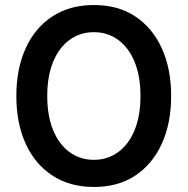

<svg xmlns="http://www.w3.org/2000/svg" viewBox="-20 -732 747 764"><path d="M354 12Q258 12 188.5 -33.5Q119 -79 82 -160.5Q45 -242 45 -350Q45 -458 82 -539.5Q119 -621 188 -666.5Q257 -712 354 -712Q450 -712 518.5 -666.5Q587 -621 624 -539.5Q661 -458 661 -350Q661 -242 624 -160.5Q587 -79 518.5 -33.5Q450 12 354 12ZM354 -96Q408 -96 450 -126.5Q492 -157 515.5 -214Q539 -271 539 -350Q539 -429 515.5 -486Q492 -543 450 -573.5Q408 -604 354 -604Q299 -604 257 -573.5Q215 -543 191.5 -486Q168 -429 168 -350Q168 -271 191.5 -214Q215 -157 257 -126.5Q299 -96 354 -96Z"/></svg>

Font: DM Sans 24pt SemiBold
Style: Regular
Weight: 600
Designer: Colophon Foundry, Jonny Pinhorn
Foundry: Colophon Foundry
Version: Version 4.004;gftools[0.9.30]